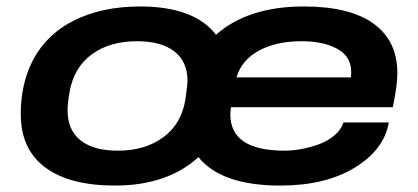

<svg xmlns="http://www.w3.org/2000/svg" viewBox="-20 -559 1287 591"><path d="M334 12.2Q194.3 12.2 119.1 -43.7Q43.9 -99.6 43.9 -208Q43.9 -295.9 77.1 -365.2Q118.7 -450.7 205.8 -494.9Q293 -539.1 411.1 -539.1Q577.6 -539.1 645 -452.1Q743.7 -539.1 915 -539.1Q1057.1 -539.1 1130.1 -486.1Q1203.1 -433.1 1203.1 -334Q1203.1 -294.4 1189 -229H690.9Q689 -213.4 689 -207Q689 -95.2 856 -95.2Q879.9 -95.2 907 -100.1Q934.1 -105 961.2 -114.7Q988.3 -124.5 1009.3 -142.1Q1030.3 -159.7 1037.1 -182.1H1176.8Q1162.6 -98.6 1072.3 -43.2Q981.9 12.2 842.8 12.2Q661.6 12.2 590.8 -75.2Q494.6 12.2 334 12.2ZM342.8 -95.2Q426.8 -95.2 482.9 -136.7Q539.1 -178.2 550.8 -253.9Q557.1 -296.9 557.1 -310.1Q557.1 -369.6 516.6 -400.9Q476.1 -432.1 401.9 -432.1Q316.9 -432.1 261.7 -391.1Q206.5 -350.1 193.8 -273.9Q188 -240.7 188 -219.2Q188 -158.7 228 -127Q268.1 -95.2 342.8 -95.2ZM708 -320.8H1060.1Q1061 -326.7 1061 -337.9Q1061 -384.8 1018.6 -408.4Q976.1 -432.1 908.2 -432.1Q830.1 -432.1 776.9 -403.1Q723.6 -374 708 -320.8Z"/></svg>

Font: Archivo Expanded SemiBold
Style: Italic
Weight: 600
Width: 7
Italic angle: -10°
Designer: Hector Gatti
Foundry: Omnibus-Type
Version: Version 2.001